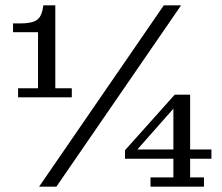

<svg xmlns="http://www.w3.org/2000/svg" viewBox="-20 -702 835 722"><path d="M48 -336V-370H123V-581H29V-614H58Q99 -614 118 -626.5Q137 -639 142 -676L143 -682H188V-370H250V-336ZM127 0 596 -682H661L192 0ZM546 0V-35H632V-328L637 -346H695V-35H747V0ZM450 -105V-137L467 -140H775V-105ZM450 -137 637 -346 636 -298 494 -137Z"/></svg>

Font: Montagu Slab
Style: Bold
Weight: 700
Designer: Florian Karsten
Foundry: Florian Karsten
Version: Version 1.000